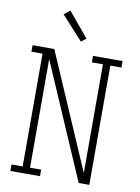

<svg xmlns="http://www.w3.org/2000/svg" viewBox="-103 -1037 805 1105"><g transform="rotate(10 300.0 -484.5)"><path d="M37 0V-38H102V-697H37V-735H164L455 -62V-697H390V-735H563V-697H498V0H436L145 -673V-38H210V0ZM307 -804 182 -941 217 -969 336 -826Z"/></g></svg>

Font: Iosevka Etoile Extralight
Style: Regular
Weight: 200
Designer: Belleve Invis
Foundry: Belleve Invis
Version: Version 22.1.2; ttfautohint (v1.8.4)